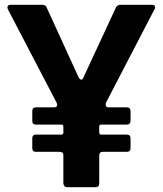

<svg xmlns="http://www.w3.org/2000/svg" viewBox="-20 -783 680 803"><path d="M261 0Q247 0 245 -16V-132V-134Q245 -148 230 -148H130Q115 -148 115 -164V-204Q115 -220 130 -220H237Q241 -220 243.5 -223Q246 -226 245 -230V-252V-254Q245 -258 242.5 -260Q240 -262 237 -262H130Q115 -262 115 -278V-318Q115 -334 130 -334H205Q219 -334 219 -344Q219 -347 217 -353L13 -744Q11 -750 11 -751Q11 -763 25 -763H156Q171 -763 175 -752L309 -459Q314 -450 320 -450Q326 -450 329 -459L465 -752Q471 -763 484 -763H615Q622 -763 625.5 -760Q629 -757 629 -752Q629 -749 626 -744L423 -353Q422 -350 422 -345Q422 -334 435 -334H510Q526 -334 526 -318V-278Q526 -262 510 -262H403Q395 -262 395 -252V-230Q395 -220 403 -220H510Q526 -220 526 -204V-164Q526 -148 510 -148H410Q395 -148 395 -132V-16Q395 0 379 0Z"/></svg>

Font: Open Sauce Two
Style: Bold
Weight: 700
Designer: Alfredo Marco Pradil
Foundry: Creative Sauce Fz LLC
Version: Version 1.477